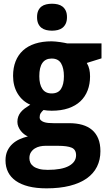

<svg xmlns="http://www.w3.org/2000/svg" viewBox="-20 -780 592 1040"><path d="M529.8 -544.9V-463.9L450.2 -439Q460 -422.4 463.9 -404.5Q467.8 -386.7 467.8 -366.2Q467.8 -324.7 454.6 -290.3Q441.4 -255.9 415.5 -231.4Q389.6 -207 350.6 -193.6Q311.5 -180.2 259.8 -180.2Q248.5 -180.2 235.4 -181.4Q222.2 -182.6 215.8 -184.1Q206.1 -175.8 200.4 -166.7Q194.8 -157.7 194.8 -145Q194.8 -134.8 201.2 -128.7Q207.5 -122.6 217.8 -118.9Q228 -115.2 241.7 -114Q255.4 -112.8 270 -112.8H355Q394.5 -112.8 425.8 -103.8Q457 -94.7 478.8 -76.2Q500.5 -57.6 512.2 -29.1Q523.9 -0.5 523.9 39.1Q523.9 85.4 505.4 122.8Q486.8 160.2 450 186.3Q413.1 212.4 358.4 226.3Q303.7 240.2 231.9 240.2Q176.3 240.2 134.8 229.7Q93.3 219.2 65.4 199.5Q37.6 179.7 23.7 151.9Q9.8 124 9.8 88.9Q9.8 59.1 20 37.1Q30.3 15.1 47.4 -0.5Q64.5 -16.1 86.2 -25.9Q107.9 -35.6 130.9 -41Q120.6 -45.4 110.6 -53.2Q100.6 -61 92.5 -71.3Q84.5 -81.5 79.3 -94Q74.2 -106.4 74.2 -120.1Q74.2 -135.7 78.9 -148.4Q83.5 -161.1 92.3 -172.1Q101.1 -183.1 114.3 -192.9Q127.4 -202.6 144 -212.9Q101.1 -231.4 75.9 -272.5Q50.8 -313.5 50.8 -369.1Q50.8 -413.1 64.5 -447.8Q78.1 -482.4 104.5 -506.6Q130.9 -530.8 169.9 -543.5Q209 -556.2 259.8 -556.2Q269.5 -556.2 281.7 -554.9Q293.9 -553.7 305.9 -552Q317.9 -550.3 328.1 -548.3Q338.4 -546.4 344.2 -544.9ZM139.2 77.1Q139.2 89.4 144.3 100.8Q149.4 112.3 161.1 121.1Q172.9 129.9 191.9 135Q210.9 140.1 238.8 140.1Q314.9 140.1 353.5 118.7Q392.1 97.2 392.1 61Q392.1 30.3 368.2 20Q344.2 9.8 293.9 9.8H225.1Q211.9 9.8 196.8 12.9Q181.6 16.1 168.9 23.9Q156.2 31.7 147.7 44.7Q139.2 57.6 139.2 77.1ZM192.9 -367.2Q192.9 -322.8 209.5 -298.3Q226.1 -273.9 259.8 -273.9Q294.9 -273.9 310.5 -298.3Q326.2 -322.8 326.2 -367.2Q326.2 -411.1 310.8 -437Q295.4 -462.9 259.8 -462.9Q192.9 -462.9 192.9 -367.2ZM180.7 -687Q180.7 -708 187 -721.9Q193.4 -735.8 204.3 -744.4Q215.3 -752.9 230.2 -756.3Q245.1 -759.8 261.7 -759.8Q278.3 -759.8 293 -756.3Q307.6 -752.9 318.6 -744.4Q329.6 -735.8 336.2 -721.9Q342.8 -708 342.8 -687Q342.8 -666.5 336.2 -652.3Q329.6 -638.2 318.6 -629.6Q307.6 -621.1 293 -617.4Q278.3 -613.8 261.7 -613.8Q245.1 -613.8 230.2 -617.4Q215.3 -621.1 204.3 -629.6Q193.4 -638.2 187 -652.3Q180.7 -666.5 180.7 -687Z"/></svg>

Font: Droid Sans
Style: Bold
Weight: 700
Foundry: Ascender Corporation
Version: Version 1.00 build 112